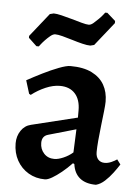

<svg xmlns="http://www.w3.org/2000/svg" viewBox="-52 -746 579 799"><g transform="rotate(5 237.5 -346.5)"><path d="M379 12Q336 12 311.5 -8Q287 -28 282 -66L276 -69Q255 -47 234 -30Q213 -13 195 -2.5Q177 8 165 8Q127 8 96.5 -10Q66 -28 48.5 -59.5Q31 -91 31 -131Q31 -161 46.5 -184Q62 -207 88 -213L280 -260V-290Q280 -335 257.5 -360Q235 -385 194 -385Q166 -385 134.5 -371.5Q103 -358 76 -337L69 -341L52 -396Q81 -412 116 -429.5Q151 -447 182.5 -459Q214 -471 230 -471Q285 -471 320 -453.5Q355 -436 372 -406Q389 -376 389 -336Q389 -324 386 -296Q383 -268 379 -235Q375 -202 372.5 -172Q370 -142 370 -124Q370 -104 380 -93Q390 -82 407 -82Q421 -82 435.5 -88.5Q450 -95 458 -101L473 -81Q463 -65 448 -45Q433 -25 415.5 -9Q398 7 379 12ZM197 -80Q213 -80 235 -89.5Q257 -99 274 -114L278 -211L163 -178Q137 -171 137 -142Q137 -116 153.5 -98Q170 -80 197 -80ZM82 -541 48 -573V-581L126 -679L142 -683Q154 -683 175 -678Q196 -673 218.5 -666.5Q241 -660 261 -654.5Q281 -649 291 -649Q300 -649 310.5 -658Q321 -667 331.5 -677.5Q342 -688 348.5 -696.5Q355 -705 355 -705H364L399 -674V-665L321 -567L305 -563Q292 -563 271.5 -568Q251 -573 228.5 -580Q206 -587 186.5 -592Q167 -597 156 -597Q147 -597 136 -588Q125 -579 115 -568.5Q105 -558 98.5 -549.5Q92 -541 92 -541Z"/></g></svg>

Font: Alegreya SemiBold
Style: Regular
Weight: 600
Designer: Juan Pablo del Peral
Foundry: Huerta Tipografica
Version: Version 2.009